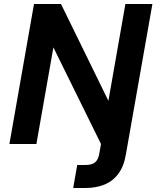

<svg xmlns="http://www.w3.org/2000/svg" viewBox="-20 -720 782 960"><path d="M27 0 150 -700H285L522 -216L607 -700H742L610 49Q600 111 572 148.5Q544 186 502 203Q460 220 407 220H346L366 105H407Q439 105 455 92Q471 79 476 50L485 0L247 -483L162 0Z"/></svg>

Font: DM Sans 10pt
Style: Bold Italic
Weight: 700
Italic angle: -10°
Version: Version 4.004;gftools[0.9.30]